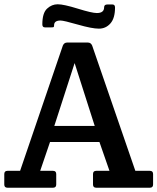

<svg xmlns="http://www.w3.org/2000/svg" viewBox="-20 -878 736 898"><path d="M214 -214 168 -79H228Q243 -79 243 -64V-15Q243 0 228 0H15Q0 0 0 -15V-64Q0 -79 15 -79H74L274 -665Q280 -679 294 -679H391Q405 -679 411 -665L613 -79H681Q696 -79 696 -64V-15Q696 0 681 0H430Q415 0 415 -15V-64Q415 -79 430 -79H492L445 -214ZM329 -583 234 -289H423ZM433 -817Q467 -817 467 -844Q467 -857 482 -857H506Q518 -857 518 -843Q518 -793 496.5 -768.5Q475 -744 442.5 -744Q410 -744 344 -763Q278 -782 263 -782Q233 -782 233 -760Q233 -753 231 -751.5Q229 -750 221 -750H190Q178 -750 178 -764Q178 -817 200 -837.5Q222 -858 250 -858Q278 -858 344 -837.5Q410 -817 433 -817Z"/></svg>

Font: Crete Round
Style: Regular
Weight: 400
Designer: Veronika Burian
Foundry: TypeTogether
Version: Version 1.001